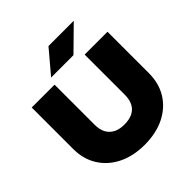

<svg xmlns="http://www.w3.org/2000/svg" viewBox="-251 -1173 1385 1385"><g transform="rotate(-45 442.0 -480.5)"><path d="M288 -340Q288 -293 305 -260Q322 -227 356 -208.5Q390 -190 441 -190Q494 -190 528 -208Q562 -226 578.5 -259.5Q595 -293 595 -340V-750H828V-327Q828 -224 780 -146.5Q732 -69 645 -26Q558 17 441 17Q326 17 239 -26Q152 -69 103.5 -146.5Q55 -224 55 -327V-750H288ZM454 -978H712L535 -804H307Z"/></g></svg>

Font: Unbounded ExtraBold
Style: Regular
Weight: 800
Designer: Luke Prowse, Jean-Baptiste Morizot, Fátima Lázaro, Florian Runge
Foundry: NaN
Version: Version 1.701;gftools[0.9.28.dev5+ged2979d]